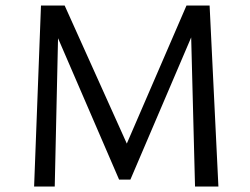

<svg xmlns="http://www.w3.org/2000/svg" viewBox="-20 -678 910 698"><path d="M689 0 675 -542 454 -25H413L191 -539L179 0H104L129 -658H215L441 -156L658 -658H742L774 0Z"/></svg>

Font: Ysabeau SC Medium
Style: Regular
Weight: 500
Designer: Christian Thalmann (Catharsis Fonts)
Version: Version 0.003